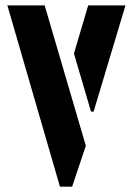

<svg xmlns="http://www.w3.org/2000/svg" viewBox="-20 -704 501 724"><path d="M7.8 -683.6H148.4L303.7 -154.3L252 0H206.1ZM258.8 -502 312.5 -683.6H453.1Q452.1 -680.7 333 -283.2H323.2Z"/></svg>

Font: Post No Bills Colombo ExtraBold
Style: Regular
Weight: 800
Designer: Kosala Senevirathne, Siva Puranthara, Lasantha Premarathna, Tharique Azeez
Foundry: Mooniak
Version: Version 1.220 ; ttfautohint (v1.6)